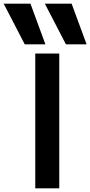

<svg xmlns="http://www.w3.org/2000/svg" viewBox="-102 -1020 489 1040"><path d="M32 -780 -82 -1000H63L144 -780ZM255 -780 141 -1000H286L367 -780ZM89 0V-730H219V0Z"/></svg>

Font: M PLUS 2 SemiBold
Style: Regular
Weight: 600
Designer: Coji Morishita
Foundry: UNDERFOREST DESIGN
Version: Version 1.001